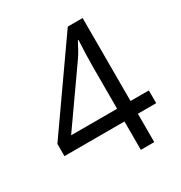

<svg xmlns="http://www.w3.org/2000/svg" viewBox="-169 -840 909 962"><g transform="rotate(-30 286.0 -359.0)"><path d="M551.8 -164.1H445.8V0H368.2V-164.1H21V-234.9L359.9 -717.8H445.8V-237.8H551.8ZM368.2 -237.8V-475.1Q368.2 -544.9 373 -632.8H369.1Q345.7 -585.9 325.2 -555.2L102.1 -237.8Z"/></g></svg>

Font: f05544669
Style: Regular
Weight: 400
Foundry: Ascender Corporation
Version: Version 1.10